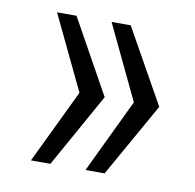

<svg xmlns="http://www.w3.org/2000/svg" viewBox="-56 -566 529 522"><g transform="rotate(10 209.0 -305.5)"><path d="M61.3 -101.2 159.4 -305.1 61.3 -510H115.1L229 -305.1L115.1 -101.2ZM211.9 -101.2 309.5 -305.1 211.9 -510H264.7L379.6 -305.1L264.7 -101.2Z"/></g></svg>

Font: Saira Thin SemiCondensed
Style: Regular
Weight: 100
Width: 4
Version: Version 1.101